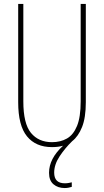

<svg xmlns="http://www.w3.org/2000/svg" viewBox="-20 -734 526 971"><path d="M254 139Q254 193 308 193Q319 193 329 191Q339 189 343 188V211Q337 213 327.5 215Q318 217 307 217Q273 217 250.5 198Q228 179 228 140Q228 68 299 3Q274 10 243 10Q161 10 116.5 -44.5Q72 -99 72 -217V-714H98V-221Q98 -109 136.5 -62Q175 -15 243 -15Q286 -15 318.5 -33.5Q351 -52 369.5 -97Q388 -142 388 -221V-714H414V-217Q414 -139 395 -91.5Q376 -44 345 -20Q309 15 281.5 56.5Q254 98 254 139Z"/></svg>

Font: Noto Sans Lao ExtraCondensed Thin
Style: Regular
Weight: 100
Width: 2
Designer: Monotype Design Team
Foundry: Monotype Imaging Inc.
Version: Version 2.003; ttfautohint (v1.8.4.7-5d5b)